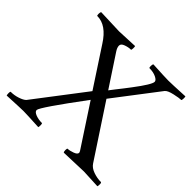

<svg xmlns="http://www.w3.org/2000/svg" viewBox="-159 -817 991 991"><g transform="rotate(45 336.5 -321.5)"><path d="M296.9 -646.5Q298.8 -642.6 298.3 -630.4Q297.9 -618.2 294.9 -618.2Q277.3 -618.2 256.8 -610.8Q236.3 -603.5 236.3 -589.4Q236.3 -575.2 248 -557.6L360.4 -386.7Q364.3 -392.6 383.3 -416.5Q402.3 -440.4 410.6 -451.2Q418.9 -461.9 436 -484.4Q499 -567.4 499 -587.4Q499 -598.6 479 -608.4Q459 -618.2 430.7 -618.2Q426.8 -618.2 426.8 -630.4Q426.8 -642.6 430.7 -646.5Q521.5 -641.6 543.9 -641.6Q566.4 -641.6 664.1 -646.5Q666 -642.6 665.5 -630.4Q665 -618.2 662.1 -618.2Q648.4 -618.2 613.3 -610.4Q578.1 -602.5 568.4 -589.8L384.8 -349.6L572.3 -64.5Q585 -44.9 612.8 -35.2Q640.6 -25.4 668 -25.4Q672.9 -25.4 672.9 -13.2Q672.9 -1 670.9 2.9Q573.2 -2 567.9 -2Q562.5 -2 425.8 2.9Q421.9 -1 421.9 -13.2Q421.9 -25.4 425.8 -25.4Q439.5 -25.4 460.9 -33.2Q482.4 -41 482.4 -52.7Q482.4 -56.6 477.5 -64.5L331.1 -288.1Q170.9 -73.2 170.9 -53.7Q170.9 -41.5 191.9 -33.2Q212.9 -25.4 237.3 -25.4Q241.2 -25.4 241.2 -12.7Q241.2 0 239.3 2.9Q148.4 -2 127.4 -2Q106.4 -2 8.8 2.9Q6.8 -2.9 6.8 -14.2Q6.8 -25.4 10.7 -25.4Q36.1 -25.4 61 -33.7Q85.9 -42 96.7 -52.7L305.7 -326.2L168.9 -535.2Q116.2 -618.2 49.8 -618.2Q45.9 -618.2 45.9 -630.4Q45.9 -642.6 49.8 -646.5Q169.9 -641.6 184.6 -641.6Q199.2 -641.6 296.9 -646.5Z"/></g></svg>

Font: CrimsonText-Roman
Style: Roman
Weight: 400
Version: Version 0.13